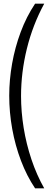

<svg xmlns="http://www.w3.org/2000/svg" viewBox="-20 -820 290 1040"><path d="M170 200Q125 133 93.8 50.8Q62.5 -31.5 46.2 -121.5Q30 -211.5 30 -302Q30 -387 45.5 -475Q61 -563 92 -646.2Q123 -729.5 170 -800H219.5Q157 -684.5 125.5 -556.2Q94 -428 94 -300Q94 -215 108.2 -127.2Q122.5 -39.5 150.5 44Q178.5 127.5 219.5 200Z"/></svg>

Font: Big Shoulders Stencil Text Light
Style: Regular
Weight: 300
Designer: Patric King
Foundry: XO Type Co
Version: Version 1.000